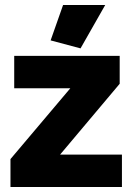

<svg xmlns="http://www.w3.org/2000/svg" viewBox="-20 -750 534 770"><path d="M22 -112 262 -396H37V-526H460V-414L221 -130H469V0H22ZM303 -556 183 -588 233 -730H402Z"/></svg>

Font: Raleway Black
Style: Regular
Weight: 900
Designer: Matt McInerney, Pablo Impallari, Rodrigo Fuenzalida
Foundry: Matt McInerney, Pablo Impallari, Rodrigo Fuenzalida
Version: Version 4.026